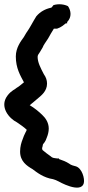

<svg xmlns="http://www.w3.org/2000/svg" viewBox="-26 -736 413 898"><path d="M9 -289C-31 -236 18 -181 53 -164C68 -154 88 -140 99 -129C98 -125 96 -121 94 -118L86 -101L80 -85C74 -70 68 -51 68 -27C68 19 100 40 126 55C146 70 177 95 222 102C226 103 238 107 247 112C247 112 353 173 366 120C371 100 358 51 329 42C322 40 306 37 297 29C283 20 268 14 250 8V5H241C225 3 219 3 211 -5C197 -15 186 -23 172 -35V-41H170C173 -51 172 -45 175 -61C177 -64 187 -73 193 -93C198 -105 202 -120 202 -135C202 -164 185 -186 172 -198C157 -213 135 -231 113 -244C115 -245 156 -280 156 -280C166 -289 194 -309 194 -345C194 -361 189 -375 179 -389C164 -418 150 -444 150 -470C150 -477 153 -482 161 -493L174 -515C176 -521 178 -524 183 -532L199 -556C207 -572 216 -585 226 -602H241C260 -608 273 -620 282 -627H288V-633C311 -656 306 -687 292 -707C277 -715 250 -720 224 -712C221 -708 215 -700 214 -700H213C185 -694 162 -681 144 -660C127 -633 114 -606 99 -585L98 -584L85 -562C72 -544 48 -513 48 -472C48 -417 69 -383 86 -351C70 -338 61 -330 53 -326C45 -318 27 -313 9 -289Z"/></svg>

Font: Stray Cat
Style: ExBlk
Weight: 1000
Version: Version 1.0